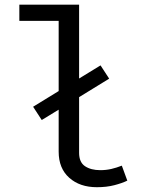

<svg xmlns="http://www.w3.org/2000/svg" viewBox="-20 -777 655 809"><path d="M403.6 -501.5 440 -445.6 313.3 -367.7V-133.3Q313.3 -93.3 338.2 -76.7Q363.1 -60 402.6 -60Q426.7 -60 449 -65.1Q471.3 -70.3 493.3 -79L516.4 -15.9Q494.4 -5.1 461.8 3.3Q429.2 11.8 388.2 11.8Q316.4 11.8 271.8 -27.9Q227.2 -67.7 227.2 -137.9V-314.9L155.9 -271.3L119.5 -327.2L227.2 -393.3V-689.2H61.5V-757.4H313.3V-446.2Z"/></svg>

Font: FiraCode Nerd Font
Style: Regular
Weight: 400
Designer: Carrois Corporate, Edenspiekermann AG, Nikita Prokopov
Foundry: Carrois Corporate, Edenspiekermann AG, Nikita Prokopov
Version: Version 6.002;Nerd Fonts 3.4.0